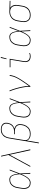

<svg xmlns="http://www.w3.org/2000/svg" viewBox="1902 -2686 999 4844"><g transform="rotate(-90 2402.0 -264.5)"><path d="M213 8Q185 8 159 1Q133 -6 112.5 -22.5Q92 -39 79.5 -62.5Q67 -86 62 -112.5Q57 -139 58 -167Q59 -195 64 -223L80 -323Q84 -349 92 -375Q100 -401 114 -425Q128 -449 148 -469.5Q168 -490 192 -503.5Q216 -517 242.5 -522.5Q269 -528 295 -528Q322 -528 345 -517.5Q368 -507 383.5 -488Q399 -469 408.5 -446Q418 -423 424.5 -398.5Q431 -374 434.5 -349Q438 -324 441 -299Q462 -354 482.5 -409.5Q503 -465 524 -520H545Q520 -455 495.5 -389.5Q471 -324 446 -260Q451 -195 453.5 -130Q456 -65 461 0H440Q437 -56 435 -111.5Q433 -167 430 -223Q419 -198 407 -173Q395 -148 381.5 -123.5Q368 -99 351 -76Q334 -53 313.5 -33.5Q293 -14 266.5 -3Q240 8 213 8ZM214 -11Q242 -11 268.5 -24.5Q295 -38 315.5 -59.5Q336 -81 351.5 -106Q367 -131 380.5 -157Q394 -183 405.5 -209.5Q417 -236 427 -263Q426 -289 423 -315Q420 -341 415 -366.5Q410 -392 402.5 -416.5Q395 -441 381.5 -462Q368 -483 345 -496Q322 -509 295 -509Q272 -509 247.5 -504Q223 -499 201 -486Q179 -473 161.5 -454Q144 -435 131 -413Q118 -391 111.5 -367.5Q105 -344 101 -320L84 -220Q80 -195 79 -170Q78 -145 82 -121Q86 -97 96.5 -76Q107 -55 124.5 -39.5Q142 -24 165.5 -17.5Q189 -11 214 -11Z M614 0 914 -552 891 -656Q887 -676 882 -695.5Q877 -715 872 -735H894L1056 0H1033L920 -522L636 0Z M1207 215 1332 -538Q1336 -565 1344.5 -591Q1353 -617 1367.5 -641.5Q1382 -666 1403.5 -686Q1425 -706 1450 -719.5Q1475 -733 1502 -738Q1529 -743 1556 -743Q1581 -743 1605 -739.5Q1629 -736 1650 -726.5Q1671 -717 1688 -701.5Q1705 -686 1715 -664.5Q1725 -643 1726 -618.5Q1727 -594 1723 -569Q1718 -542 1707 -514.5Q1696 -487 1677.5 -464Q1659 -441 1632.5 -425Q1606 -409 1579 -401Q1609 -393 1634 -376Q1659 -359 1674 -333Q1689 -307 1691 -275Q1693 -243 1688 -211Q1683 -183 1674 -155Q1665 -127 1649.5 -101.5Q1634 -76 1612 -54Q1590 -32 1563.5 -18Q1537 -4 1508.5 2Q1480 8 1452 8Q1424 8 1397 4Q1370 0 1346 -11.5Q1322 -23 1304 -42Q1286 -61 1278 -87L1228 215ZM1450 -11Q1476 -11 1502 -16.5Q1528 -22 1552.5 -35Q1577 -48 1597 -68Q1617 -88 1631.5 -112Q1646 -136 1654.5 -162Q1663 -188 1667 -214Q1671 -238 1670.5 -262.5Q1670 -287 1662 -308.5Q1654 -330 1638 -346.5Q1622 -363 1601 -373Q1580 -383 1556.5 -387Q1533 -391 1508 -391H1436L1440 -410H1512Q1534 -410 1556 -413.5Q1578 -417 1599 -427Q1620 -437 1638.5 -452.5Q1657 -468 1670.5 -487.5Q1684 -507 1691.5 -528.5Q1699 -550 1702 -572Q1706 -594 1705 -615.5Q1704 -637 1695.5 -655.5Q1687 -674 1672.5 -688Q1658 -702 1639 -710Q1620 -718 1599 -721Q1578 -724 1556 -724Q1532 -724 1507 -719Q1482 -714 1459 -702Q1436 -690 1417 -671Q1398 -652 1384.5 -630Q1371 -608 1363.5 -583.5Q1356 -559 1352 -535L1290 -158Q1286 -136 1288 -114Q1290 -92 1300.5 -74Q1311 -56 1327.5 -43.5Q1344 -31 1363.5 -23.5Q1383 -16 1405 -13.5Q1427 -11 1450 -11Z M2013 8Q1985 8 1959 1Q1933 -6 1912.5 -22.5Q1892 -39 1879.5 -62.5Q1867 -86 1862 -112.5Q1857 -139 1858 -167Q1859 -195 1864 -223L1880 -323Q1884 -349 1892 -375Q1900 -401 1914 -425Q1928 -449 1948 -469.5Q1968 -490 1992 -503.5Q2016 -517 2042.5 -522.5Q2069 -528 2095 -528Q2122 -528 2145 -517.5Q2168 -507 2183.5 -488Q2199 -469 2208.5 -446Q2218 -423 2224.5 -398.5Q2231 -374 2234.5 -349Q2238 -324 2241 -299Q2262 -354 2282.5 -409.5Q2303 -465 2324 -520H2345Q2320 -455 2295.5 -389.5Q2271 -324 2246 -260Q2251 -195 2253.5 -130Q2256 -65 2261 0H2240Q2237 -56 2235 -111.5Q2233 -167 2230 -223Q2219 -198 2207 -173Q2195 -148 2181.5 -123.5Q2168 -99 2151 -76Q2134 -53 2113.5 -33.5Q2093 -14 2066.5 -3Q2040 8 2013 8ZM2014 -11Q2042 -11 2068.5 -24.5Q2095 -38 2115.5 -59.5Q2136 -81 2151.5 -106Q2167 -131 2180.5 -157Q2194 -183 2205.5 -209.5Q2217 -236 2227 -263Q2226 -289 2223 -315Q2220 -341 2215 -366.5Q2210 -392 2202.5 -416.5Q2195 -441 2181.5 -462Q2168 -483 2145 -496Q2122 -509 2095 -509Q2072 -509 2047.5 -504Q2023 -499 2001 -486Q1979 -473 1961.5 -454Q1944 -435 1931 -413Q1918 -391 1911.5 -367.5Q1905 -344 1901 -320L1884 -220Q1880 -195 1879 -170Q1878 -145 1882 -121Q1886 -97 1896.5 -76Q1907 -55 1924.5 -39.5Q1942 -24 1965.5 -17.5Q1989 -11 2014 -11Z M2630 0Q2636 -35 2633.5 -69.5Q2631 -104 2626 -137.5Q2621 -171 2614.5 -203.5Q2608 -236 2600.5 -268.5Q2593 -301 2584 -333Q2575 -365 2565 -397Q2555 -429 2544 -459.5Q2533 -490 2520 -520L2538 -528Q2555 -490 2569 -450.5Q2583 -411 2594.5 -371Q2606 -331 2616.5 -290Q2627 -249 2635 -207.5Q2643 -166 2649 -124Q2655 -82 2654 -38Q2673 -63 2692 -88.5Q2711 -114 2729 -140Q2747 -166 2764.5 -192Q2782 -218 2799 -244.5Q2816 -271 2831.5 -298Q2847 -325 2860.5 -353Q2874 -381 2885 -410Q2896 -439 2901 -468L2910 -520H2931L2922 -468Q2917 -436 2904.5 -405Q2892 -374 2877 -343.5Q2862 -313 2844.5 -283.5Q2827 -254 2808.5 -225Q2790 -196 2771 -167.5Q2752 -139 2732 -111Q2712 -83 2691.5 -55Q2671 -27 2651 0Z M3405 8Q3381 8 3359 4Q3337 0 3317.5 -10.5Q3298 -21 3284.5 -38Q3271 -55 3264.5 -76Q3258 -97 3257.5 -120Q3257 -143 3261 -167L3317 -501H3127V-520H3340L3281 -163Q3277 -143 3278 -122.5Q3279 -102 3285 -84Q3291 -66 3303 -51Q3315 -36 3332 -27Q3349 -18 3368.5 -14.5Q3388 -11 3409 -11Q3428 -11 3448 -15Q3468 -19 3487 -27L3484 -8Q3465 0 3444.5 4Q3424 8 3405 8ZM3330 -600 3363 -744H3386L3348 -600Z M3813 8Q3785 8 3759 1Q3733 -6 3712.5 -22.5Q3692 -39 3679.5 -62.5Q3667 -86 3662 -112.5Q3657 -139 3658 -167Q3659 -195 3664 -223L3680 -323Q3684 -349 3692 -375Q3700 -401 3714 -425Q3728 -449 3748 -469.5Q3768 -490 3792 -503.5Q3816 -517 3842.5 -522.5Q3869 -528 3895 -528Q3922 -528 3945 -517.5Q3968 -507 3983.5 -488Q3999 -469 4008.5 -446Q4018 -423 4024.5 -398.5Q4031 -374 4034.5 -349Q4038 -324 4041 -299Q4062 -354 4082.5 -409.5Q4103 -465 4124 -520H4145Q4120 -455 4095.5 -389.5Q4071 -324 4046 -260Q4051 -195 4053.5 -130Q4056 -65 4061 0H4040Q4037 -56 4035 -111.5Q4033 -167 4030 -223Q4019 -198 4007 -173Q3995 -148 3981.5 -123.5Q3968 -99 3951 -76Q3934 -53 3913.5 -33.5Q3893 -14 3866.5 -3Q3840 8 3813 8ZM3814 -11Q3842 -11 3868.5 -24.5Q3895 -38 3915.5 -59.5Q3936 -81 3951.5 -106Q3967 -131 3980.5 -157Q3994 -183 4005.5 -209.5Q4017 -236 4027 -263Q4026 -289 4023 -315Q4020 -341 4015 -366.5Q4010 -392 4002.5 -416.5Q3995 -441 3981.5 -462Q3968 -483 3945 -496Q3922 -509 3895 -509Q3872 -509 3847.5 -504Q3823 -499 3801 -486Q3779 -473 3761.5 -454Q3744 -435 3731 -413Q3718 -391 3711.5 -367.5Q3705 -344 3701 -320L3684 -220Q3680 -195 3679 -170Q3678 -145 3682 -121Q3686 -97 3696.5 -76Q3707 -55 3724.5 -39.5Q3742 -24 3765.5 -17.5Q3789 -11 3814 -11Z M4442 8Q4412 8 4384 2Q4356 -4 4333.5 -19.5Q4311 -35 4295.5 -58Q4280 -81 4273 -108Q4266 -135 4266.5 -164.5Q4267 -194 4272 -223L4288 -323Q4293 -350 4301.5 -376Q4310 -402 4325.5 -426Q4341 -450 4363 -469.5Q4385 -489 4410 -501.5Q4435 -514 4461.5 -521Q4488 -528 4515 -528H4531L4804 -520L4801 -501L4625 -506Q4650 -492 4667 -468.5Q4684 -445 4692 -417Q4700 -389 4699.5 -358Q4699 -327 4694 -297L4677 -197Q4673 -169 4664 -142Q4655 -115 4639 -90.5Q4623 -66 4600.5 -46.5Q4578 -27 4551.5 -14.5Q4525 -2 4497 3Q4469 8 4442 8ZM4443 -11Q4468 -11 4493 -15.5Q4518 -20 4542 -31.5Q4566 -43 4586.5 -61.5Q4607 -80 4621.5 -102.5Q4636 -125 4644.5 -150Q4653 -175 4657 -200L4673 -300Q4678 -325 4679 -349.5Q4680 -374 4675 -397.5Q4670 -421 4659 -441.5Q4648 -462 4630.5 -477Q4613 -492 4590.5 -499.5Q4568 -507 4543 -509H4514Q4490 -509 4465.5 -502.5Q4441 -496 4418 -484Q4395 -472 4375.5 -454Q4356 -436 4342.5 -414Q4329 -392 4321 -368Q4313 -344 4309 -320L4292 -220Q4288 -194 4287 -167.5Q4286 -141 4292 -116.5Q4298 -92 4311.5 -71Q4325 -50 4345 -36Q4365 -22 4390.5 -16.5Q4416 -11 4443 -11Z"/></g></svg>

Font: Iosevka Thin Extended Oblique
Style: Regular
Weight: 100
Width: 7
Italic angle: -9°
Monospace: yes
Designer: Belleve Invis
Foundry: Belleve Invis
Version: Version 32.5.0; ttfautohint (v1.8.4)